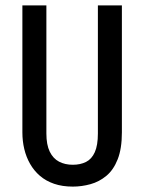

<svg xmlns="http://www.w3.org/2000/svg" viewBox="-20 -680 536 712"><path d="M250 12Q211 12 180.5 1.5Q150 -9 128 -28Q106 -47 91.5 -72.5Q77 -98 70 -127.5Q63 -157 63 -189V-660H152V-185Q152 -143 164.5 -117.5Q177 -92 199 -80.5Q221 -69 250 -69Q278 -69 299 -79.5Q320 -90 331.5 -115.5Q343 -141 343 -185V-660H432V-189Q432 -129 416.5 -89.5Q401 -50 374.5 -28Q348 -6 315.5 3Q283 12 250 12Z"/></svg>

Font: Bricolage Grotesque Condensed
Style: Regular
Weight: 400
Width: 3
Designer: Mathieu Triay
Foundry: Atelier Triay
Version: Version 1.000;gftools[0.9.30]